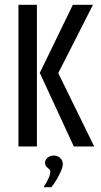

<svg xmlns="http://www.w3.org/2000/svg" viewBox="-20 -611 423 801"><path d="M288 0 146 -307 284 -591H368L223 -306L373 0ZM57 0V-591H134V0ZM162 170Q174 151 182 134Q190 117 190 105Q190 99 184.5 94.5Q179 90 173.5 84Q168 78 168 67Q168 56 178.5 47Q189 38 204 38Q221 38 231.5 48.5Q242 59 242 73Q242 85 234.5 102.5Q227 120 216.5 138Q206 156 194 170Z"/></svg>

Font: Alumni Sans Medium
Style: Regular
Weight: 500
Designer: Robert E. Leuschke
Foundry: Robert E. Leuschke
Version: Version 1.018